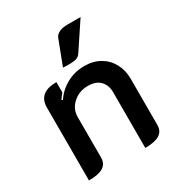

<svg xmlns="http://www.w3.org/2000/svg" viewBox="-176 -853 913 980"><g transform="rotate(-30 281.0 -363.0)"><path d="M63 -420Q63 -509 170 -509V-448Q158 -435 147 -417L153 -413Q182 -457 229.5 -483Q277 -509 334 -509Q386 -509 425 -486.5Q464 -464 485.5 -424Q507 -384 507 -335V-63Q507 -25 479 -8Q451 9 395 9V-320Q395 -361 370.5 -386.5Q346 -412 299 -412Q247 -412 211 -379.5Q175 -347 175 -300V-63Q175 -25 147.5 -8Q120 9 63 9ZM291 -700Q297 -716 316 -725.5Q335 -735 366 -735H443L340 -580Q331 -566 316.5 -560.5Q302 -555 268 -555Q248 -555 236 -556Z"/></g></svg>

Font: K2D SemiBold
Style: Regular
Weight: 600
Designer: Katatrad Aksorn Co.,Ltd.
Foundry: Cadson Demak Co.,Ltd.
Version: Version 1.000; ttfautohint (v1.6)